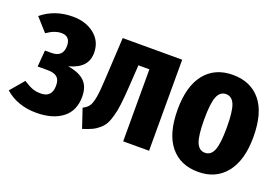

<svg xmlns="http://www.w3.org/2000/svg" viewBox="-82 -791 1535 1052"><g transform="rotate(20 685.5 -265.5)"><path d="M191.9 -547.9Q268.6 -547.9 318.4 -507.6Q368.2 -467.3 368.2 -400.9Q368.2 -356 341.8 -327.1Q315.4 -298.3 259.8 -283.2Q325.7 -272.9 357.4 -241.9Q389.2 -210.9 389.2 -152.8Q389.2 -70.3 333 -27.1Q276.9 16.1 181.2 16.1Q72.3 16.1 -1 -47.9L66.9 -127.9Q98.6 -107.4 119.9 -99.6Q141.1 -91.8 168.9 -91.8Q233.9 -91.8 233.9 -161.1Q233.9 -195.3 216.3 -210.2Q198.7 -225.1 160.2 -225.1H103L110.8 -320.8H148.9Q215.8 -320.8 215.8 -386.2Q215.8 -441.9 163.1 -441.9Q124 -441.9 79.1 -410.2L11.2 -485.8Q86.4 -547.9 191.9 -547.9Z M487.8 -530.8H834.5V0H683.6V-419.9H618.7L619.6 -418.9L610.8 -280.8Q606.9 -224.6 602.3 -186.8Q597.7 -148.9 589.1 -117.7Q580.6 -86.4 570.1 -67.4Q559.6 -48.3 541.3 -32.5Q522.9 -16.6 502 -6.8Q481 2.9 448.7 13.2L411.6 -97.2Q435.1 -108.9 446.3 -125Q457.5 -141.1 464.4 -178.5Q471.2 -215.8 474.6 -289.1Z M1125.5 -547.9Q1229.5 -547.9 1287.8 -477.1Q1346.2 -406.2 1346.2 -265.1Q1346.2 -130.4 1287.6 -56.6Q1229 17.1 1125.5 17.1Q1021 17.1 962.6 -54.7Q904.3 -126.5 904.3 -266.1Q904.3 -402.8 962.6 -475.3Q1021 -547.9 1125.5 -547.9ZM1059.6 -266.1Q1059.6 -170.4 1075.2 -132.3Q1090.8 -94.2 1125.5 -94.2Q1160.2 -94.2 1175.8 -132.8Q1191.4 -171.4 1191.4 -265.1Q1191.4 -359.9 1175.8 -397.9Q1160.2 -436 1125.5 -436Q1090.8 -436 1075.2 -397.7Q1059.6 -359.4 1059.6 -266.1Z"/></g></svg>

Font: Fira Sans Compressed
Style: Bold
Weight: 700
Width: 1
Designer: Carrois Corporate & Edenspiekermann AG
Foundry: Carrois Corporate GbR & Edenspiekermann AG
Version: Version 4.203;PS 004.203;hotconv 1.0.88;makeotf.lib2.5.64775